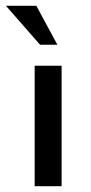

<svg xmlns="http://www.w3.org/2000/svg" viewBox="-38 -640 312 660"><path d="M173.8 -414.1V0H81.1V-414.1ZM86.9 -620.1 159.2 -486.3H99.6L-17.6 -620.1Z"/></svg>

Font: Josefin Sans CFJ
Style: Regular
Weight: 400
Designer: Santiago Orozco
Foundry: Typemade
Version: Version 2.000